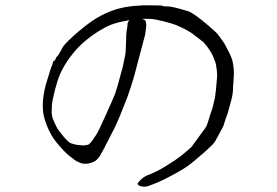

<svg xmlns="http://www.w3.org/2000/svg" viewBox="-20 -694 1040 720"><path d="M466 -618Q460 -618 454 -616Q405 -609 367 -587Q340 -572 312.5 -551Q285 -530 262 -503.5Q239 -477 221.5 -447.5Q204 -418 195 -388Q186 -360 178 -322Q174 -303 174 -284Q173 -268 176 -256Q179 -244 191 -220Q197 -207 219 -181Q231 -167 241 -159H242Q246 -156 255 -154Q264 -151 276 -150Q296 -148 298 -149Q310 -150 315 -154Q327 -166 341 -189Q350 -203 371 -250Q405 -325 411 -341Q420 -366 440 -442L449 -485Q452 -498 453 -544Q453 -574 457 -589V-590Q458 -595 459 -609Q460 -613 465 -617Q465 -618 466 -618ZM524 -563Q505 -493 493 -446Q479 -389 457 -328Q427 -250 410 -215Q392 -180 370 -137Q355 -110 354 -108Q347 -98 338 -91Q331 -86 317 -82Q304 -79 297 -80Q292 -80 284 -82Q271 -87 263 -92Q234 -113 223 -125Q188 -161 173 -187Q154 -220 144 -260Q139 -284 141 -317Q143 -339 147.5 -359Q152 -379 159 -400Q172 -443 173 -444Q175 -447 176 -451Q177 -455 178 -458Q179 -463 180 -464Q184 -465 187 -470Q187 -470 189 -474Q190 -479 193 -481Q196 -485 199 -488Q203 -494 205 -498L210 -507Q212 -511 214 -515Q221 -528 253 -557Q276 -578 298 -595Q328 -619 357 -634.5Q386 -650 415.5 -659Q445 -668 481.5 -671.5Q518 -675 546 -674Q589 -674 591 -672Q592 -670 600 -670H608Q627 -670 685 -652Q705 -646 758 -601Q790 -574 797 -565Q812 -545 822 -530Q824 -526 835 -505Q849 -480 853 -460Q858 -432 857 -413Q855 -382 854 -367Q854 -344 848 -321Q845 -308 838 -284Q834 -267 826 -248Q822 -236 820 -229Q819 -222 809 -205Q802 -193 796 -181Q787 -165 786 -163Q780 -153 751 -127Q703 -85 682 -70Q654 -51 599 -23Q579 -13 563 -6.5Q547 0 535 4Q522 8 507 4Q497 1 496 -5Q496 -8 506 -18Q515 -28 531 -36Q561 -48 564 -50Q585 -60 608 -75Q636 -92 657 -108Q693 -137 698 -143L750 -214Q756 -222 761 -240Q767 -260 769 -266Q775 -282 778 -293Q784 -321 785 -322Q786 -324 790 -359Q793 -392 794 -405Q795 -423 790 -451Q788 -463 777 -487Q773 -496 768 -503Q757 -519 757 -519L743 -536L704 -566Q686 -580 645 -598Q627 -606 590 -615Q556 -623 545 -623Q523 -624 513 -623Q523 -620 526 -616Q527 -613 528 -606Q529 -604 528 -592Z"/></svg>

Font: ToneOZ-Pinyin-Tsuipita-TC
Style: Regular
Weight: 400
Designer: ÂÆ£ÂøóÂáåJeffrey Xuan(jeffreyx@gmail.com, ToneOZ.com) ÈòøÂù§(cjkFonts)
Foundry: ToneOZ
Version: Version 0.24071